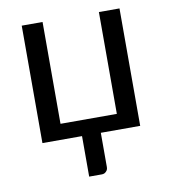

<svg xmlns="http://www.w3.org/2000/svg" viewBox="-78 -574 719 816"><g transform="rotate(-10 281.5 -166.0)"><path d="M492.2 -506.8Q492.2 -379.9 492.2 0Q450.2 0 322.3 0Q322.3 37.1 322.3 147.5Q322.3 160.2 314.5 167Q307.6 174.8 295.9 174.8Q277.3 174.8 241.2 174.8Q241.2 130.9 241.2 0Q198.2 0 70.3 0Q70.3 -79.1 70.3 -316.4Q70.3 -364.3 70.3 -506.8Q92.8 -506.8 160.2 -506.8Q160.2 -396.5 160.2 -67.4Q220.7 -67.4 403.3 -67.4Q403.3 -177.7 403.3 -506.8Q425.8 -506.8 492.2 -506.8Z"/></g></svg>

Font: Lato
Style: Regular
Weight: 400
Designer: Lukasz Dziedzic with Adam Twardoch and Botio Nikoltchev
Version: Version 2.015; 2015-08-06; http://www.latofonts.com/